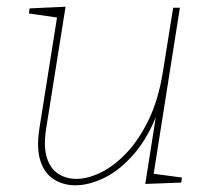

<svg xmlns="http://www.w3.org/2000/svg" viewBox="-20 -545 634 571"><path d="M208 6Q171 7 142 -10.5Q113 -28 100.5 -65.5Q88 -103 97 -162L151 -502L156 -492L66 -505L68 -520L175 -525L117 -161Q109 -108 119.5 -75.5Q130 -43 153.5 -28Q177 -13 207 -13Q241 -13 280 -32Q319 -51 356.5 -90.5Q394 -130 423 -190.5Q452 -251 465 -335L495 -522H515L436 -22L431 -29L521 -17L519 -2L412 2L447 -220L453 -221Q423 -139 380.5 -89.5Q338 -40 293 -17.5Q248 5 208 6Z"/></svg>

Font: Bitter Thin
Style: Italic
Weight: 100
Italic angle: -9°
Designer: Sol Matas, and Bitter project Authors
Foundry: Sol Matas
Version: Version 2.002